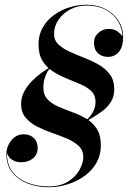

<svg xmlns="http://www.w3.org/2000/svg" viewBox="-20 -780 540 810"><path d="M183.5 10Q139.5 10 99 -5Q58.5 -20 32.8 -51Q7 -82 7 -130Q7 -162 27.8 -187.8Q48.5 -213.5 80.5 -213.5Q105.5 -213.5 122.2 -198.2Q139 -183 139 -155Q139 -129 119.5 -112.2Q100 -95.5 69.5 -95.5Q46 -95.5 30 -106.8Q14 -118 9.5 -134.5Q9 -85 33.8 -54Q58.5 -23 98.5 -8.2Q138.5 6.5 183.5 6.5Q235 6.5 267.8 -14.5Q300.5 -35.5 316 -64.5Q331.5 -93.5 331.5 -117Q331.5 -145.5 312.5 -163.8Q293.5 -182 263.8 -194.8Q234 -207.5 200.5 -219Q167 -230.5 137 -245.8Q107 -261 88 -283.8Q69 -306.5 69 -342Q69 -369 82 -393.5Q95 -418 115 -438.2Q135 -458.5 156.5 -474Q178 -489.5 195 -498.5H197.5Q189.5 -492.5 181.5 -479.5Q173.5 -466.5 168.2 -449Q163 -431.5 163 -411Q163 -379.5 180.5 -361Q198 -342.5 225.5 -330.5Q253 -318.5 284.2 -307.2Q315.5 -296 343 -280Q370.5 -264 388 -237.2Q405.5 -210.5 405.5 -166Q405.5 -127 387.8 -94.8Q370 -62.5 338.8 -39.2Q307.5 -16 267.5 -3Q227.5 10 183.5 10ZM324 -255.5H321.5Q338.5 -266.5 352.5 -281Q366.5 -295.5 374.8 -313Q383 -330.5 383 -350.5Q383 -378 365.8 -395Q348.5 -412 321 -424Q293.5 -436 262.8 -448.2Q232 -460.5 204.5 -477.8Q177 -495 159.8 -522.5Q142.5 -550 142.5 -593Q142.5 -632 159.8 -663Q177 -694 206.2 -715.5Q235.5 -737 271.2 -748.5Q307 -760 343.5 -760Q392.5 -760 427.5 -740.5Q462.5 -721 481 -690.8Q499.5 -660.5 499.5 -627.5Q499.5 -582 481.5 -561Q463.5 -540 435 -540Q410 -540 393.2 -555.5Q376.5 -571 376.5 -600Q376.5 -625 395.2 -641.5Q414 -658 438 -658Q463 -658 478 -645.8Q493 -633.5 496.5 -626.5Q496.5 -657 479.8 -687Q463 -717 429.2 -736.8Q395.5 -756.5 343.5 -756.5Q307 -756.5 276.2 -740.2Q245.5 -724 226.8 -696.8Q208 -669.5 208 -636.5Q208 -610 226.5 -592.5Q245 -575 273.8 -562Q302.5 -549 335.2 -536.2Q368 -523.5 396.8 -507Q425.5 -490.5 443.8 -465.8Q462 -441 462 -403Q462 -373 448.2 -350.8Q434.5 -328.5 413 -312.2Q391.5 -296 367.8 -282.2Q344 -268.5 324 -255.5Z"/></svg>

Font: Bodoni Moda 72pt Medium
Style: Italic
Weight: 500
Italic angle: -13°
Designer: Owen Earl
Foundry: indestructible type
Version: Version 2.004